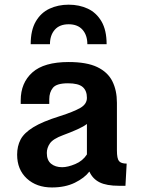

<svg xmlns="http://www.w3.org/2000/svg" viewBox="-20 -806 613 837"><path d="M206.5 11.2Q139.2 11.2 96.9 -27.8Q54.7 -66.9 54.7 -131.8Q54.7 -168.9 69.8 -197.8Q85 -226.6 125 -251.2Q165 -275.9 239.7 -299.3Q300.8 -318.8 329.8 -335.4Q358.9 -352.1 358.9 -379.4Q358.9 -411.1 340.1 -427Q321.3 -442.9 276.4 -442.9Q226.6 -442.9 210.7 -423.3Q194.8 -403.8 194.8 -373.5V-353H70.3V-368.7Q70.3 -444.8 121.1 -490.2Q171.9 -535.6 279.3 -535.6Q357.9 -535.6 403.8 -513.7Q449.7 -491.7 469.7 -451.9Q489.7 -412.1 489.7 -357.9V-150.4Q489.7 -114.7 498.8 -103.8Q507.8 -92.8 532.2 -92.8L526.9 3.9H499Q444.3 3.9 414.1 -11.2Q383.8 -26.4 369.6 -58.1Q348.6 -30.3 306.4 -9.5Q264.2 11.2 206.5 11.2ZM251 -77.1Q275.4 -77.1 308.1 -90.8Q340.8 -104.5 358.9 -132.8V-265.6Q345.7 -254.9 316.9 -241.9Q288.1 -229 254.9 -216.8Q211.4 -200.7 197.8 -181.2Q184.1 -161.6 184.1 -139.2Q184.1 -107.4 202.6 -92.3Q221.2 -77.1 251 -77.1ZM113.8 -613.3Q113.8 -674.3 136 -712.4Q158.2 -750.5 195.8 -768.1Q233.4 -785.6 279.3 -785.6Q325.7 -785.6 363 -768.1Q400.4 -750.5 422.6 -712.4Q444.8 -674.3 444.8 -613.3H360.8Q360.8 -652.3 339.8 -676.3Q318.8 -700.2 279.3 -700.2Q239.7 -700.2 218.8 -676.3Q197.8 -652.3 197.8 -613.3Z"/></svg>

Font: Monda
Style: Bold
Weight: 700
Designer: Vernon Adams
Foundry: Vernon Adams
Version: Version 2.100; ttfautohint (v1.8.3)